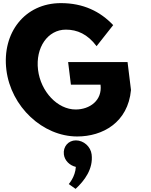

<svg xmlns="http://www.w3.org/2000/svg" viewBox="-20 -860 966 1231"><path d="M797.8 -462H416.8L434.6 -317H624.6C637 -216 555.1 -158 465.1 -158C349.1 -158 241.1 -272 223.9 -412C206.4 -555 286.2 -670 402.2 -670C475.2 -670 541.8 -641 599.2 -564L705.7 -699C623 -786 515.4 -840 370.4 -840C138.4 -840 -8.2 -649 20.9 -412C49.9 -176 253.3 15 475.3 15C637.3 15 800.4 -74 819.8 -283ZM466.4 40C516.4 40 561.3 80 567.5 130C578.9 223 521.2 299 464.6 351L420.8 320C420.8 320 462.3 275 466.3 210C427.2 201 394.4 170 389.5 130C383.3 80 418.4 40 466.4 40Z"/></svg>

Font: Hussar
Style: BdOpOblOne
Weight: 700
Foundry: Cannot Into Space Fonts
Version: Version 2.00